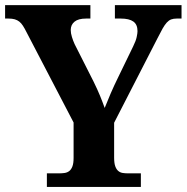

<svg xmlns="http://www.w3.org/2000/svg" viewBox="-20 -734 733 754"><path d="M164.1 0V-53.2H210.9Q223.1 -53.2 233.6 -54.7Q244.1 -56.2 252 -62.3Q259.8 -68.4 264.4 -80.6Q269 -92.8 269 -113.8V-252.9L84 -607.9Q76.7 -622.6 70.1 -632.8Q63.5 -643.1 55.7 -649.2Q47.9 -655.3 37.8 -658.2Q27.8 -661.1 13.2 -661.1H0V-713.9H335V-661.1H317.9Q287.6 -661.1 272.7 -648.9Q257.8 -636.7 257.8 -616.2Q257.8 -603.5 262.5 -588.6Q267.1 -573.7 272.9 -561L347.2 -414.1Q362.8 -382.3 372.8 -357.9Q382.8 -333.5 391.1 -310.1Q401.4 -336.4 414.8 -367.4Q428.2 -398.4 444.8 -432.1L502.9 -551.8Q513.7 -573.7 516.8 -588.6Q520 -603.5 520 -611.8Q520 -637.7 503.7 -649.4Q487.3 -661.1 454.1 -661.1H431.2V-713.9H692.9V-661.1H673.8Q661.1 -661.1 652.1 -657.7Q643.1 -654.3 635 -645.5Q627 -636.7 618.4 -621.6Q609.9 -606.4 598.1 -583L428.2 -252V-115.2Q428.2 -93.3 432.6 -81.1Q437 -68.8 444.6 -62.5Q452.1 -56.2 462.2 -54.7Q472.2 -53.2 483.9 -53.2H533.2V0Z"/></svg>

Font: Droid Serif
Style: Bold
Weight: 700
Designer: Monotype Design team
Foundry: Monotype Imaging Inc.
Version: Version 1.03